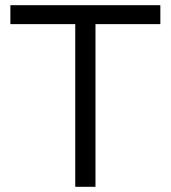

<svg xmlns="http://www.w3.org/2000/svg" viewBox="-20 -720 658 740"><path d="M20 -627V-700H598V-627H348V0H270V-627Z"/></svg>

Font: MedMera Sans
Style: Regular
Weight: 400
Designer: Kasper Nordkvist
Foundry: UNCUT.wtf
Version: Version 1.300